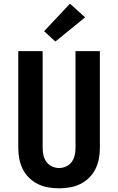

<svg xmlns="http://www.w3.org/2000/svg" viewBox="-20 -1012 640 1040"><path d="M300 8Q271 8 241.5 3Q212 -2 185.5 -15Q159 -28 137.5 -49Q116 -70 103 -96.5Q90 -123 84.5 -152Q79 -181 79 -210V-735H211V-210Q211 -190 215.5 -170.5Q220 -151 231.5 -135Q243 -119 261.5 -110.5Q280 -102 300 -102Q320 -102 338.5 -110.5Q357 -119 368.5 -135Q380 -151 384.5 -170.5Q389 -190 389 -210V-735H521V-210Q521 -181 515.5 -152Q510 -123 497 -96.5Q484 -70 462.5 -49Q441 -28 414.5 -15Q388 -2 358.5 3Q329 8 300 8ZM280 -787 219 -843 359 -992 441 -918Z"/></svg>

Font: Iosevka Custom XBdEx
Style: Regular
Weight: 800
Width: 7
Monospace: yes
Designer: Belleve Invis
Foundry: Belleve Invis
Version: Version 11.2.4; ttfautohint (v1.8.4)